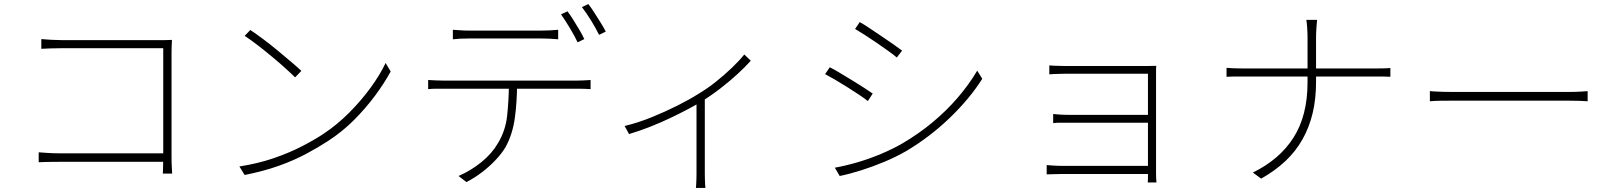

<svg xmlns="http://www.w3.org/2000/svg" viewBox="-20 -859 7970 948"><path d="M184 -666Q207 -664 233 -662.5Q259 -661 282 -661H765Q781 -661 796.5 -661Q812 -661 829 -662Q828 -646 827.5 -628.5Q827 -611 827 -597V-82Q827 -54 828.5 -29.5Q830 -5 830 -2H784Q784 -5 785 -28.5Q786 -52 786 -78V-621H283Q258 -621 228.5 -620Q199 -619 184 -618ZM171 -107Q185 -106 213.5 -104Q242 -102 271 -102H804V-60H272Q240 -60 214 -59.5Q188 -59 171 -58Z M1216 -711Q1243 -693 1278 -667Q1313 -641 1349 -611Q1385 -581 1416.5 -554.5Q1448 -528 1468 -509L1437 -477Q1418 -496 1388 -523Q1358 -550 1322.5 -579.5Q1287 -609 1252 -636Q1217 -663 1188 -682ZM1162 -37Q1256 -52 1331.5 -78Q1407 -104 1467.5 -135Q1528 -166 1574 -196Q1645 -243 1705 -303.5Q1765 -364 1811 -427.5Q1857 -491 1884 -548L1909 -506Q1878 -449 1832.5 -387.5Q1787 -326 1729.5 -268Q1672 -210 1600 -163Q1551 -131 1491 -99Q1431 -67 1357 -40.5Q1283 -14 1188 5Z M2216 -712Q2235 -711 2252.5 -709.5Q2270 -708 2293 -708Q2309 -708 2345.5 -708Q2382 -708 2428 -708Q2474 -708 2520 -708Q2566 -708 2602 -708Q2638 -708 2654 -708Q2672 -708 2694.5 -709Q2717 -710 2736 -712V-665Q2717 -667 2694.5 -668Q2672 -669 2654 -669Q2638 -669 2602 -669Q2566 -669 2520 -669Q2474 -669 2428.5 -669Q2383 -669 2346.5 -669Q2310 -669 2295 -669Q2271 -669 2252 -668Q2233 -667 2216 -665ZM2094 -464Q2114 -463 2132.5 -462Q2151 -461 2174 -461Q2186 -461 2224.5 -461Q2263 -461 2318.5 -461Q2374 -461 2438.5 -461Q2503 -461 2567.5 -461Q2632 -461 2687.5 -461Q2743 -461 2780.5 -461Q2818 -461 2828 -461Q2844 -461 2862 -462Q2880 -463 2896 -464V-419Q2882 -420 2863.5 -420.5Q2845 -421 2828 -421Q2818 -421 2780.5 -421Q2743 -421 2687.5 -421Q2632 -421 2567.5 -421Q2503 -421 2438.5 -421Q2374 -421 2318.5 -421Q2263 -421 2224.5 -421Q2186 -421 2174 -421Q2151 -421 2133 -421Q2115 -421 2094 -419ZM2533 -447Q2533 -356 2522 -276.5Q2511 -197 2477 -134Q2458 -102 2428 -70Q2398 -38 2361 -9.5Q2324 19 2283 40L2244 10Q2306 -17 2357.5 -59Q2409 -101 2438 -151Q2476 -213 2484 -287.5Q2492 -362 2493 -447ZM2782 -803Q2795 -786 2810 -762Q2825 -738 2840 -713Q2855 -688 2865 -666L2832 -650Q2818 -680 2794 -720Q2770 -760 2750 -788ZM2885 -839Q2899 -821 2914.5 -796.5Q2930 -772 2945.5 -747.5Q2961 -723 2971 -703L2938 -687Q2921 -721 2898 -758.5Q2875 -796 2853 -824Z M3064 -237Q3131 -253 3198.5 -280.5Q3266 -308 3325.5 -338Q3385 -368 3426 -394Q3473 -422 3515.5 -456Q3558 -490 3594 -524.5Q3630 -559 3655 -590L3687 -559Q3660 -529 3621.5 -493.5Q3583 -458 3537 -422.5Q3491 -387 3441 -356Q3411 -338 3373 -318Q3335 -298 3290 -276.5Q3245 -255 3193.5 -234.5Q3142 -214 3086 -197ZM3419 -375 3460 -391V-1Q3460 11 3460.5 25.5Q3461 40 3461.5 51.5Q3462 63 3463 69H3416Q3417 63 3417.5 51.5Q3418 40 3418.5 25.5Q3419 11 3419 -1Z M4225 -750Q4245 -739 4274 -719.5Q4303 -700 4335 -678.5Q4367 -657 4393.5 -638.5Q4420 -620 4434 -609L4408 -575Q4393 -588 4366.5 -607Q4340 -626 4309.5 -647Q4279 -668 4250 -686.5Q4221 -705 4202 -716ZM4102 -31Q4157 -41 4215 -58Q4273 -75 4330 -99Q4387 -123 4434 -150Q4516 -198 4584.5 -255Q4653 -312 4708.5 -376.5Q4764 -441 4805 -510L4830 -470Q4768 -372 4670.5 -278Q4573 -184 4456 -114Q4406 -85 4347.5 -60.5Q4289 -36 4232 -18Q4175 0 4126 10ZM4077 -527Q4097 -517 4127 -499Q4157 -481 4189 -461.5Q4221 -442 4248 -424.5Q4275 -407 4289 -397L4265 -360Q4249 -373 4222 -391Q4195 -409 4164 -428.5Q4133 -448 4104 -465Q4075 -482 4054 -493Z M5161 -536Q5168 -535 5185 -534.5Q5202 -534 5219.5 -533.5Q5237 -533 5246 -533Q5257 -533 5292 -533Q5327 -533 5376 -533Q5425 -533 5476.5 -533Q5528 -533 5571.5 -533Q5615 -533 5639 -533Q5656 -533 5668 -533.5Q5680 -534 5689 -534Q5688 -528 5688 -519Q5688 -510 5688 -497Q5688 -489 5688 -456Q5688 -423 5688 -374.5Q5688 -326 5688 -271Q5688 -216 5688 -162.5Q5688 -109 5688 -66.5Q5688 -24 5688 -1Q5688 11 5688.5 21.5Q5689 32 5690 42H5647Q5648 35 5648 25Q5648 15 5648 -1Q5648 -28 5648 -72.5Q5648 -117 5648 -170Q5648 -223 5648 -277.5Q5648 -332 5648 -378.5Q5648 -425 5648 -456Q5648 -487 5648 -495Q5641 -495 5611.5 -495Q5582 -495 5539 -495Q5496 -495 5449 -495Q5402 -495 5359 -495Q5316 -495 5285.5 -495Q5255 -495 5246 -495Q5237 -495 5219.5 -494.5Q5202 -494 5185 -493.5Q5168 -493 5161 -492ZM5180 -296Q5191 -295 5210.5 -293.5Q5230 -292 5253 -292Q5266 -292 5299.5 -292Q5333 -292 5378 -292Q5423 -292 5471 -292Q5519 -292 5562 -292Q5605 -292 5634.5 -292Q5664 -292 5672 -292V-253Q5664 -253 5634.5 -253Q5605 -253 5562 -253Q5519 -253 5471 -253Q5423 -253 5378 -253Q5333 -253 5300 -253Q5267 -253 5254 -253Q5230 -253 5211 -253Q5192 -253 5180 -251ZM5148 -44Q5160 -43 5181 -41.5Q5202 -40 5227 -40Q5240 -40 5274.5 -40Q5309 -40 5355.5 -40Q5402 -40 5452.5 -40Q5503 -40 5549 -40Q5595 -40 5628 -40Q5661 -40 5672 -40V0Q5661 0 5628 0Q5595 0 5549 0Q5503 0 5453 0Q5403 0 5356.5 0Q5310 0 5275.5 0Q5241 0 5228 0Q5203 0 5181.5 1Q5160 2 5148 2Z M6436 -675Q6436 -696 6434 -724Q6432 -752 6430 -761H6483Q6482 -752 6480 -724Q6478 -696 6478 -675Q6478 -646 6478 -605Q6478 -564 6478 -523Q6478 -482 6478 -454Q6478 -370 6461 -299.5Q6444 -229 6410.5 -170Q6377 -111 6326.5 -63.5Q6276 -16 6207 23L6166 -7Q6231 -39 6281 -81.5Q6331 -124 6366 -178.5Q6401 -233 6418.5 -301.5Q6436 -370 6436 -454Q6436 -481 6436 -522Q6436 -563 6436 -604.5Q6436 -646 6436 -675ZM6036 -524Q6045 -523 6067.5 -522Q6090 -521 6114 -521Q6123 -521 6161.5 -521Q6200 -521 6257 -521Q6314 -521 6380.5 -521Q6447 -521 6513.5 -521Q6580 -521 6636.5 -521Q6693 -521 6730.5 -521Q6768 -521 6776 -521Q6794 -521 6815.5 -521.5Q6837 -522 6845 -523V-480Q6837 -481 6815 -481Q6793 -481 6775 -481Q6767 -481 6729.5 -481Q6692 -481 6635.5 -481Q6579 -481 6513 -481Q6447 -481 6380.5 -481Q6314 -481 6257.5 -481Q6201 -481 6162.5 -481Q6124 -481 6115 -481Q6090 -481 6067.5 -481Q6045 -481 6036 -480Z M7040 -409Q7053 -408 7070 -407Q7087 -406 7110 -405.5Q7133 -405 7162 -405Q7170 -405 7201.5 -405Q7233 -405 7278.5 -405Q7324 -405 7378 -405Q7432 -405 7486.5 -405Q7541 -405 7589 -405Q7637 -405 7671 -405Q7705 -405 7719 -405Q7759 -405 7782 -406.5Q7805 -408 7819 -409V-359Q7806 -360 7780.5 -361Q7755 -362 7720 -362Q7706 -362 7671.5 -362Q7637 -362 7589 -362Q7541 -362 7486.5 -362Q7432 -362 7378.5 -362Q7325 -362 7279 -362Q7233 -362 7202 -362Q7171 -362 7162 -362Q7122 -362 7091 -361.5Q7060 -361 7040 -359Z"/></svg>

Font: Noto Sans SC Thin ExtraLight
Style: Regular
Weight: 250
Version: Version 2.004-H2;hotconv 1.0.118;makeotfexe 2.5.65603